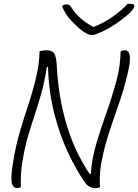

<svg xmlns="http://www.w3.org/2000/svg" viewBox="-20 -973 723 1004"><path d="M89 5Q82 10 68 10Q46 10 41 -20.5Q36 -51 48 -122Q62 -210 84 -284.5Q106 -359 130 -431Q154 -503 172 -583Q180 -617 183 -648Q186 -679 187 -705Q198 -708 206.5 -709Q215 -710 224 -710Q255 -710 265 -691Q275 -672 277 -627Q285 -470 326.5 -327Q368 -184 449 -63H455Q459 -138 482.5 -218Q506 -298 535.5 -380.5Q565 -463 587 -544Q600 -590 605 -629.5Q610 -669 611 -705Q621 -710 634 -710Q655 -710 659 -679.5Q663 -649 645 -578Q629 -511 610 -454.5Q591 -398 572 -344.5Q553 -291 536.5 -234.5Q520 -178 508 -112Q503 -81 502 -51Q501 -21 503 5Q494 11 479 11Q457 10 443.5 0.5Q430 -9 418 -27Q377 -88 335 -177Q293 -266 264 -378.5Q235 -491 231 -623H225Q213 -546 196.5 -486.5Q180 -427 162 -373.5Q144 -320 127 -262.5Q110 -205 98 -132Q91 -91 89.5 -60Q88 -29 89 5ZM469 -790H460Q453 -790 443 -793Q433 -796 410 -812Q385 -831 353 -864.5Q321 -898 304 -942Q312 -947 316 -948.5Q320 -950 329 -950Q338 -950 343.5 -945.5Q349 -941 358 -927Q375 -901 401.5 -877.5Q428 -854 466 -833H472Q532 -858 575.5 -890Q619 -922 648 -953H660Q675 -953 679.5 -949Q684 -945 682 -937Q681 -932 671.5 -919.5Q662 -907 641 -890Q604 -859 560 -832Q516 -805 469 -790Z"/></svg>

Font: Recursive Sn Csl St Lt
Style: Italic
Weight: 300
Italic angle: -15°
Version: Version 1.079;hotconv 1.0.112;makeotfexe 2.5.65598; ttfautoh